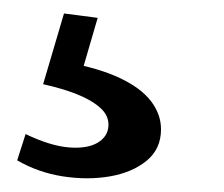

<svg xmlns="http://www.w3.org/2000/svg" viewBox="-20 -56 332 285"><path d="M5.5 182 18 143Q54.5 160.5 82 162.8Q109.5 165 125 155.8Q140.5 146.5 141 130Q141.5 115 128.2 103.5Q115 92 93.2 83.5Q71.5 75 44 69L75 -36L125 -29.5L97 66.5L78.5 36.5Q126.5 45 157.8 59.8Q189 74.5 204 94Q219 113.5 219 136Q219 165 197.8 182.5Q176.5 200 143.2 205.8Q110 211.5 73.2 205.8Q36.5 200 5.5 182Z"/></svg>

Font: Karla SemiBold
Style: Italic
Weight: 600
Italic angle: -8°
Designer: Jonathan Pinhorn
Version: Version 2.004;gftools[0.9.33]